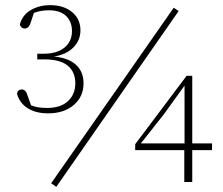

<svg xmlns="http://www.w3.org/2000/svg" viewBox="-20 -704 867 747"><path d="M167 -263Q120 -263 88.5 -282.5Q57 -302 46 -339Q49 -356 65 -356Q81 -356 88 -330L101 -294Q125 -284 163 -284Q216 -284 244.5 -310.5Q273 -337 273 -380Q273 -424 243.5 -448.5Q214 -473 152 -473H125V-495H150Q202 -495 231 -519Q260 -543 260 -583Q260 -620 237 -642Q214 -664 170 -664Q139 -664 112 -654L100 -618Q93 -593 76 -593Q62 -593 57 -609Q68 -647 101 -665.5Q134 -684 175 -684Q228 -684 260.5 -657Q293 -630 293 -586Q293 -548 266 -520Q239 -492 190 -484Q246 -479 275.5 -452Q305 -425 305 -380Q305 -328 267 -295.5Q229 -263 167 -263ZM199 23 179 9 656 -674 675 -661ZM697 4V-120H506V-143L706 -409H728V-146H805V-120H728V4ZM618 -260 528 -146H698V-371Z"/></svg>

Font: Source Serif 4 SmText ExtraLight
Style: Regular
Weight: 200
Designer: Frank Grießhammer
Foundry: Adobe
Version: Version 4.005;hotconv 1.1.0;makeotfexe 2.6.0